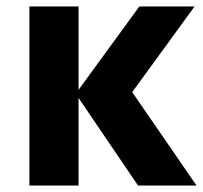

<svg xmlns="http://www.w3.org/2000/svg" viewBox="-20 -574 628 594"><path d="M223 -271V0H71V-554H223V-296L411 -554H582L389 -289L588 0H407Z"/></svg>

Font: Application
Style: Bold
Weight: 700
Designer: Wei Huang
Foundry: Wei Huang
Version: Version 0.012